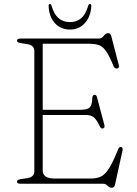

<svg xmlns="http://www.w3.org/2000/svg" viewBox="-20 -886 660 926"><path d="M62 -690Q62 -700 77 -700H457Q471 -700 480.2 -713Q489.5 -726 501.5 -726Q513 -726 516.5 -712.5L553 -572Q556.5 -557.5 544.5 -555.5Q533 -554 527 -568.5Q507 -617.5 491 -640Q475 -662.5 456 -668.8Q437 -675 408 -675H186V-356.5H368Q400.5 -356.5 412.2 -367.5Q424 -378.5 425 -410Q425 -426 433.5 -428.5Q444.5 -431 448 -416.5L483.5 -283Q486.5 -269 476.5 -266.5Q466.5 -264.5 460.5 -278Q446 -309 432.5 -320.2Q419 -331.5 393 -331.5H186V-65Q186 -45 199.8 -35Q213.5 -25 244 -25H418.5Q447.5 -25 467.8 -35Q488 -45 506.8 -75.2Q525.5 -105.5 550 -166.5Q554.5 -178 563 -177Q574 -176.5 571 -160.5L534.5 5.5Q531.5 19.5 518.5 19.5Q508 19.5 498.5 9.8Q489 0 477 0H77Q62 0 62 -10Q62 -19 79 -22L113 -27Q145.5 -32.5 145.5 -60.5V-639.5Q145.5 -667.5 113 -673L79 -678.5Q62 -681 62 -690ZM317.5 -779.5Q350 -779.5 371.8 -798.2Q393.5 -817 405.5 -858.5Q408 -866.5 413.5 -866.5Q420.5 -866.5 420.5 -857.5Q418 -807.5 390.2 -775.5Q362.5 -743.5 317.5 -743.5Q271.5 -743.5 243.8 -775.5Q216 -807.5 214.5 -857.5Q214.5 -866.5 221 -866.5Q226 -866.5 228.5 -858.5Q240.5 -817 262.5 -798.2Q284.5 -779.5 317.5 -779.5Z"/></svg>

Font: Fraunces 9pt Soft Thin
Style: Regular
Weight: 100
Version: Version 1.000;[b76b70a41]